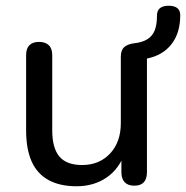

<svg xmlns="http://www.w3.org/2000/svg" viewBox="-20 -640 648 669"><path d="M247 9Q188 9 148.5 -13Q109 -35 90 -78Q71 -121 71 -186V-448Q71 -471 82.5 -482.5Q94 -494 116 -494Q138 -494 150 -482.5Q162 -471 162 -448V-186Q162 -124 187 -94.5Q212 -65 266 -65Q326 -65 363.5 -105Q401 -145 401 -211V-442Q401 -465 412.5 -475.5Q424 -486 446 -489Q475 -492 493 -503Q511 -514 519 -534Q527 -554 527 -586Q527 -620 568 -620Q587 -620 597.5 -612Q608 -604 608 -587Q608 -525 577.5 -486Q547 -447 492 -436V-40Q492 7 448 7Q426 7 414.5 -5Q403 -17 403 -40V-127L416 -110Q396 -52 351.5 -21.5Q307 9 247 9Z"/></svg>

Font: Nunito ExtraLight Medium
Style: Regular
Weight: 500
Version: Version 3.602